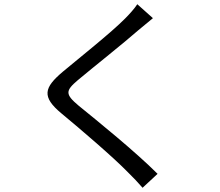

<svg xmlns="http://www.w3.org/2000/svg" viewBox="-20 -824 1040 909"><path d="M704 -738 630 -804C618 -785 593 -757 573 -737C505 -668 353 -548 278 -485C188 -409 176 -366 271 -287C364 -210 516 -80 586 -8C611 16 634 41 655 65L726 -1C620 -107 443 -250 352 -324C288 -378 289 -394 349 -445C423 -507 567 -621 635 -681C652 -695 683 -721 704 -738Z"/></svg>

Font: Source Han Sans KR
Style: Regular
Weight: 400
Designer: Ryoko NISHIZUKA 西塚涼子 (kana, bopomofo & ideographs); Paul D. Hunt (Latin, Greek & Cyrillic); Sandoll Communications 산돌커뮤니
Foundry: Adobe
Version: Version 2.004;hotconv 1.0.118;makeotfexe 2.5.65603